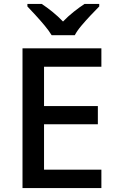

<svg xmlns="http://www.w3.org/2000/svg" viewBox="-20 -961 597 981"><path d="M498 0H95V-714H498V-620H205V-419H480V-326H205V-94H498ZM244 -781Q230 -804 208 -830.5Q186 -857 162 -883Q138 -909 120 -928V-941H193Q219 -924 247.5 -901Q276 -878 302 -851Q328 -878 357 -901Q386 -924 412 -941H487V-928Q468 -909 443.5 -883Q419 -857 396.5 -830.5Q374 -804 362 -781Z"/></svg>

Font: Noto Sans NKo Unjoined Medium
Style: Regular
Weight: 500
Designer: Monotype Design Team
Foundry: Monotype Imaging Inc.
Version: Version 2.004